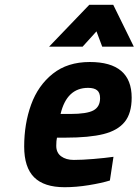

<svg xmlns="http://www.w3.org/2000/svg" viewBox="-20 -770 579 802"><path d="M353 -750H453L539 -575H407L383 -639L325 -575H185ZM81 -158Q81 -253 110 -333Q139 -413 200.5 -462Q262 -511 355 -511Q530 -511 530 -362Q530 -297 501 -261Q472 -225 412.5 -210Q353 -195 253 -195H218Q215 -183 215 -161Q215 -132 235.5 -117Q256 -102 288 -102Q323 -102 371 -106Q419 -110 454 -115L439 -16Q403 -5 350.5 3.5Q298 12 250 12Q164 12 122.5 -29.5Q81 -71 81 -158ZM274 -294Q343 -294 370.5 -309Q398 -324 398 -360Q398 -383 385.5 -393Q373 -403 348 -403Q259 -403 233 -294Z"/></svg>

Font: Cairo
Style: Bold Italic
Weight: 700
Italic angle: -13°
Designer: Mohamed Gaber, Accademia di Belle Arti di Urbino and others
Foundry: Kief Type Foundry, Accademia di Belle Arti di Urbino and others
Version: Version 3.011